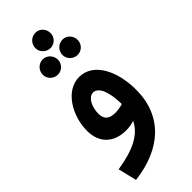

<svg xmlns="http://www.w3.org/2000/svg" viewBox="-297 -756 1031 1031"><g transform="rotate(-45 218.5 -240.5)"><path d="M229 -595C260 -595 285 -621 285 -652C285 -685 260 -711 229 -711C196 -711 170 -685 170 -652C170 -621 196 -595 229 -595ZM155 -466C187 -466 212 -492 212 -523C212 -555 187 -582 155 -582C123 -582 97 -555 97 -523C97 -492 123 -466 155 -466ZM306 -466C337 -466 362 -492 362 -523C362 -556 337 -582 306 -582C273 -582 247 -556 247 -523C247 -492 273 -466 306 -466ZM52 230C263 205 395 86 395 -112C395 -255 334 -377 226 -377C124 -377 52 -257 52 -142C52 -51 108 5 204 5C225 5 246 1 265 -5C230 68 150 104 26 124ZM160 -163C160 -218 187 -265 220 -265C264 -265 285 -198 286 -112C267 -106 246 -103 227 -103C187 -103 160 -119 160 -163Z"/></g></svg>

Font: Noto Sans Arabic Cond SemBd
Style: Regular
Weight: 600
Width: 3
Designer: Monotype Design Team, Nadine Chahine, Nizar Qandah and Khaled Hosny
Foundry: Monotype Imaging Inc.
Version: Version 2.012